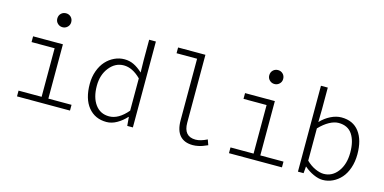

<svg xmlns="http://www.w3.org/2000/svg" viewBox="-74 -1161 3145 1574"><g transform="rotate(15 1499.0 -374.5)"><path d="M269 -702.1Q269 -728.5 286.1 -745.4Q303.2 -762.2 328.1 -762.2Q353 -762.2 370.1 -745.4Q387.2 -728.5 387.2 -702.1Q387.2 -677.7 369.9 -660.9Q352.5 -644 328.1 -644Q303.7 -644 286.4 -660.9Q269 -677.7 269 -702.1ZM115.2 0V-48.8H311V-460.9H115.2V-509.8H368.2V-48.8H564.9V0Z M876.5 13.2Q779.3 13.2 721.9 -57.1Q664.6 -127.4 664.6 -253.9Q664.6 -313.5 683.1 -364.5Q701.7 -415.5 732.7 -449.7Q763.7 -483.9 804.2 -502.9Q844.7 -522 888.7 -522Q931.6 -522 968.3 -504.4Q1004.9 -486.8 1043.5 -451.2L1041.5 -553.2V-729H1098.6V0H1050.8L1044.4 -74.2H1041.5Q1007.8 -36.6 964.4 -11.7Q920.9 13.2 876.5 13.2ZM885.7 -37.1Q965.8 -37.1 1041.5 -127V-400.9Q970.2 -472.2 896.5 -472.2Q824.2 -472.2 774.4 -409.4Q724.6 -346.7 724.6 -253.9Q724.6 -154.8 767.6 -95.9Q810.5 -37.1 885.7 -37.1Z M1609.4 13.2Q1537.1 13.2 1499.3 -29.5Q1461.4 -72.3 1461.4 -158.2V-680.2H1287.1V-729H1519V-152.8Q1519 -36.1 1620.1 -36.1Q1661.6 -36.1 1717.3 -64L1733.4 -19Q1703.6 -6.8 1692.1 -2.2Q1680.7 2.4 1656.7 7.8Q1632.8 13.2 1609.4 13.2Z M2067.9 -702.1Q2067.9 -728.5 2085 -745.4Q2102.1 -762.2 2127 -762.2Q2151.9 -762.2 2168.9 -745.4Q2186 -728.5 2186 -702.1Q2186 -677.7 2168.7 -660.9Q2151.4 -644 2127 -644Q2102.5 -644 2085.2 -660.9Q2067.9 -677.7 2067.9 -702.1ZM1914.1 0V-48.8H2109.9V-460.9H1914.1V-509.8H2167V-48.8H2363.8V0Z M2711.4 13.2Q2676.3 13.2 2633.3 -6.1Q2590.3 -25.4 2554.2 -57.1H2552.2L2547.4 0H2499.5V-729H2557.6V-543L2555.7 -436Q2592.8 -475.6 2639.4 -498.8Q2686 -522 2730.5 -522Q2829.1 -522 2881.3 -453.1Q2933.6 -384.3 2933.6 -263.2Q2933.6 -199.7 2915.5 -147Q2897.5 -94.2 2866.7 -59.6Q2835.9 -24.9 2795.9 -5.9Q2755.9 13.2 2711.4 13.2ZM2706.5 -37.1Q2779.3 -37.1 2826.4 -99.9Q2873.5 -162.6 2873.5 -262.2Q2873.5 -358.9 2835.7 -415.5Q2797.9 -472.2 2719.2 -472.2Q2683.1 -472.2 2641.4 -449.5Q2599.6 -426.8 2557.6 -382.8V-108.9Q2594.2 -73.2 2634.3 -55.2Q2674.3 -37.1 2706.5 -37.1Z"/></g></svg>

Font: Office Code Pro D Light
Style: Regular
Weight: 300
Designer: Nathan Rutzky & Paul D. Hunt
Foundry: Adobe Systems Incorporated
Version: Version 1.004;PS 001.004;hotconv 1.0.70;makeotf.lib2.5.58329